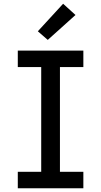

<svg xmlns="http://www.w3.org/2000/svg" viewBox="-20 -1005 540 1025"><path d="M75 0V-88H200V-647H75V-735H425V-647H300V-88H425V0ZM235 -792 182 -838 317 -985 383 -925Z"/></svg>

Font: Iosevka Slab Semibold
Style: Regular
Weight: 600
Monospace: yes
Designer: Belleve Invis
Foundry: Belleve Invis
Version: Version 11.1.1; ttfautohint (v1.8.3)